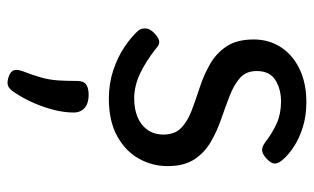

<svg xmlns="http://www.w3.org/2000/svg" viewBox="-186 -374 854 523"><g transform="rotate(90 241.5 -112.0)"><path d="M248 19Q207 19 171 7Q135 -5 107.5 -23.5Q80 -42 63 -61Q56 -70 57 -82Q58 -94 71 -106Q82 -116 91 -118Q100 -120 111 -110Q146 -82 180 -66Q214 -50 248 -50Q276 -50 298 -59Q320 -68 333 -86Q346 -104 346 -130Q346 -161 327.5 -178.5Q309 -196 279.5 -207Q250 -218 216.5 -229Q183 -240 153.5 -257Q124 -274 105.5 -302Q87 -330 87 -376Q87 -417 108 -449.5Q129 -482 167.5 -500.5Q206 -519 258 -519Q295 -519 325.5 -509.5Q356 -500 379 -485Q402 -470 416 -453Q426 -441 425 -431.5Q424 -422 411 -410Q399 -399 389 -398.5Q379 -398 367 -407Q341 -427 315 -438.5Q289 -450 256 -450Q222 -450 197.5 -434.5Q173 -419 173 -384Q173 -355 191.5 -338.5Q210 -322 239.5 -310.5Q269 -299 302.5 -287.5Q336 -276 365.5 -259Q395 -242 413.5 -214Q432 -186 432 -141Q432 -99 411.5 -62.5Q391 -26 350 -3.5Q309 19 248 19ZM186 291Q174 286 171 278Q168 270 173 255Q185 224 191 202Q197 180 198.5 157.5Q200 135 200 105Q200 88 209.5 81Q219 74 238 74Q261 74 273.5 85Q286 96 286 115Q286 140 279 168Q272 196 260 223.5Q248 251 232 275Q222 291 212 294Q202 297 186 291Z"/></g></svg>

Font: Playwrite PE
Style: Regular
Weight: 400
Designer: Veronika Burian, José Scaglione
Foundry: TypeTogether
Version: Version 1.002